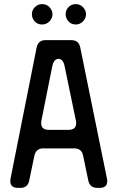

<svg xmlns="http://www.w3.org/2000/svg" viewBox="-20 -904 571 933"><path d="M30 -24Q30 9 67 9H79Q115 9 122 -27L147 -147Q155 -183 190 -183H341Q377 -183 384 -147L409 -27Q417 9 452 9H464Q501 9 501 -23Q501 -32 500 -35L370 -673Q363 -709 327 -709H201Q166 -709 158 -673L31 -35Q30 -32 30 -24ZM180 -306Q180 -314 181 -317L234 -582Q242 -618 264 -618Q287 -618 294 -582L349 -317Q350 -314 350 -305Q350 -273 313 -273H217Q180 -273 180 -306ZM185 -785Q206 -785 220.5 -800.5Q235 -816 235 -835Q235 -853 221 -868.5Q207 -884 185 -884Q164 -884 149.5 -869.5Q135 -855 135 -835Q135 -815 148.5 -800Q162 -785 185 -785ZM348 -785Q369 -785 383.5 -800.5Q398 -816 398 -835Q398 -853 384 -868.5Q370 -884 348 -884Q327 -884 313 -869.5Q299 -855 299 -835Q299 -816 312.5 -800.5Q326 -785 348 -785Z"/></svg>

Font: WDXL Lubrifont JP N
Style: Regular
Weight: 400
Designer: [WDXL Lubrifont] Copyright 2020-2022 (c) NightFurySL2001, Skr-ZERO; [ZCOOL QingKe HuangYou] Copyright 2018-2022 (c) The 
Version: Version 2.001;hotconv 1.1.1;makeotfexe 2.6.0